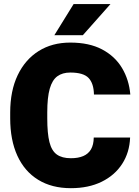

<svg xmlns="http://www.w3.org/2000/svg" viewBox="-20 -935 697 964"><path d="M633.3 -244.6Q630.4 -169.4 593.3 -112.1Q556.2 -54.7 490.5 -22.5Q424.8 9.8 335.9 9.8Q239.7 9.8 171.4 -32.5Q103 -74.7 67.1 -153.3Q31.2 -231.9 31.2 -340.8V-369.6Q31.2 -479 68.8 -557.6Q106.4 -636.2 174.1 -678.7Q241.7 -721.2 333 -721.2Q427.7 -721.2 492.4 -687Q557.1 -652.8 592.5 -593.8Q627.9 -534.7 634.3 -460.4H451.7Q450.7 -516.1 424.8 -543.5Q398.9 -570.8 333 -570.8Q293.5 -570.8 267.8 -552Q242.2 -533.2 229.7 -489.5Q217.3 -445.8 217.3 -370.6V-340.8Q217.3 -265.1 228.3 -221.4Q239.3 -177.7 265.4 -159.2Q291.5 -140.6 335.9 -140.6Q372.6 -140.6 397.9 -151.4Q423.3 -162.1 436.8 -185.1Q450.2 -208 450.7 -244.6ZM349.6 -914.6H534.7L396 -758.3H252.9Z"/></svg>

Font: Heebo Black
Style: Regular
Weight: 900
Designer: Oded Ezer
Foundry: Ezer Type House
Version: Version 3.100